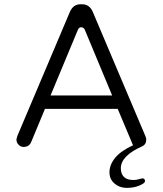

<svg xmlns="http://www.w3.org/2000/svg" viewBox="-20 -698 769 907"><path d="M579.1 189.5Q626 189.5 658.2 168Q665 163.1 665 157.2Q665 151.4 662.1 148.4Q658.2 144.5 653.3 144.5L648.4 145.5Q627 152.3 609.4 152.3Q580.1 152.3 565.4 137.7Q550.8 123 550.8 96.7Q550.8 38.1 651.4 -6.8Q670.9 -15.6 670.9 -39.1Q670.9 -43.9 667 -54.7L418 -642.6Q402.3 -677.7 369.1 -677.7H359.4Q326.2 -677.7 310.5 -642.6L61.5 -54.7Q57.6 -42 57.6 -39.1Q57.6 -24.4 67.9 -14.2Q78.1 -3.9 90.8 -3.9Q117.2 -3.9 127 -26.4L192.4 -183.6H536.1L608.4 -11.7Q579.1 2 562.5 13.7Q539.1 29.3 524.4 46.9Q497.1 80.1 497.1 116.2Q497.1 156.2 533.2 177.7Q552.7 189.5 579.1 189.5ZM218.8 -247.1 347.7 -556.6Q352.5 -569.3 364.3 -569.3Q376 -568.4 380.9 -556.6L509.8 -247.1Z"/></svg>

Font: FakePearl
Style: ExtraLight
Weight: 300
Version: Version 1.2